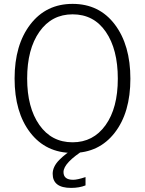

<svg xmlns="http://www.w3.org/2000/svg" viewBox="-20 -755 732 970"><path d="M246.1 123Q246.1 86.9 279.3 53.2Q312.5 19.5 351.6 -2H411.1Q300.8 67.4 300.8 114.3Q300.8 153.3 349.6 153.3Q371.1 153.3 412.1 139.6V181.6Q380.9 194.3 338.9 194.3Q246.1 194.3 246.1 123ZM53.7 -358.4Q53.7 -528.3 133.3 -631.8Q212.9 -735.4 346.7 -735.4Q481.4 -735.4 560.1 -631.3Q638.7 -527.3 638.7 -357.4Q638.7 -186.5 559.6 -84.5Q480.5 17.6 346.7 17.6Q211.9 17.6 132.8 -85Q53.7 -187.5 53.7 -358.4ZM117.2 -358.4Q117.2 -211.9 178.7 -124Q240.2 -36.1 346.7 -36.1Q451.2 -36.1 513.2 -122.6Q575.2 -209 575.2 -357.4Q575.2 -505.9 514.6 -594.2Q454.1 -682.6 346.7 -682.6Q241.2 -682.6 179.2 -594.7Q117.2 -506.8 117.2 -358.4Z"/></svg>

Font: Gothic A1 Light
Style: Regular
Weight: 300
Version: Version 2.50